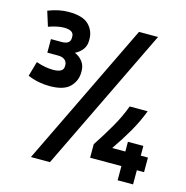

<svg xmlns="http://www.w3.org/2000/svg" viewBox="-102 -781 848 877"><g transform="rotate(15 322.0 -342.5)"><path d="M243 -433Q243 -393 214.5 -364Q186 -335 119 -335Q94 -335 67.5 -340Q41 -345 15 -356L35 -426Q58 -418 77.5 -414.5Q97 -411 115 -411Q164 -411 164 -440V-447Q164 -461 153 -470.5Q142 -480 121 -480H70V-544H121Q161 -544 161 -574V-581Q161 -610 115 -610Q100 -610 82.5 -606.5Q65 -603 42 -595L20 -665Q48 -676 71.5 -680.5Q95 -685 117 -685Q184 -685 212 -657Q240 -629 240 -589V-582Q240 -558 227 -540.5Q214 -523 192 -512Q215 -502 229 -483.5Q243 -465 243 -440ZM450 -680H540L211 0H121ZM638 -67H604V0H531V-67H383V-131Q418 -184 448 -236Q478 -288 497 -340H582Q563 -289 534 -238.5Q505 -188 469 -136H531V-182H604V-136H638Z"/></g></svg>

Font: Inria Sans
Style: Bold
Weight: 700
Designer: Black Foundry Team
Foundry: Black Foundry
Version: Version 1.2; ttfautohint (v1.8.3)